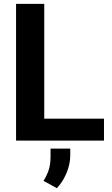

<svg xmlns="http://www.w3.org/2000/svg" viewBox="-20 -731 581 998"><path d="M520.5 -114.3V0H63.5V-710.9H210V-114.3ZM345.2 41.5V76.7Q345.2 122.6 325.2 169.7Q305.2 216.8 275.4 247.1L206.1 209Q223.1 182.6 232.9 153.6Q242.7 124.5 242.7 83.5V41.5Z"/></svg>

Font: Vazirmatn RD FD
Style: Bold
Weight: 700
Designer: Saber Rastikerdar
Foundry: Saber Rastikerdar
Version: Version 33.003